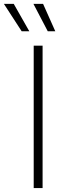

<svg xmlns="http://www.w3.org/2000/svg" viewBox="-76 -961 334 981"><path d="M141.6 -727.5V0H96.2V-727.5ZM168 -801.3 94.7 -941.4H144L206.5 -801.3ZM34.7 -801.3 -56.2 -941.4H-5.9L73.7 -801.3Z"/></svg>

Font: Inter 20pt ExtraLight
Style: Regular
Weight: 250
Version: Version 4.001;git-66647c0bb